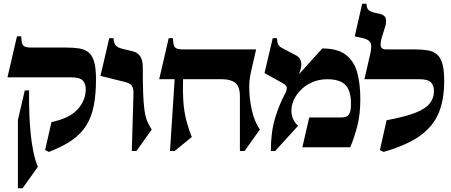

<svg xmlns="http://www.w3.org/2000/svg" viewBox="-20 -790 2419 1030"><path d="M331 -535Q372 -535 403 -530.5Q434 -526 454.5 -509.5Q475 -493 485 -459Q495 -425 495 -365Q495 -286 483.5 -225.5Q472 -165 444.5 -119.5Q417 -74 367.5 -39Q318 -4 242 25L222 15L256 -135Q355 -156 397.5 -204.5Q440 -253 440 -311Q440 -341 424 -358Q408 -375 362 -375H20L71 -595H94Q95 -555 105.5 -545Q116 -535 146 -535ZM113 -305H136V-235Q136 -207 138 -164.5Q140 -122 144.5 -74Q149 -26 158.5 21Q168 68 183 105L101 220H76V-146Z M746 -430Q746 -345 748 -290Q750 -235 755 -199.5Q760 -164 769.5 -140.5Q779 -117 794 -95L712 20H687L696 -285Q697 -314 688 -328.5Q679 -343 651 -350L519 -383L566 -585H589Q590 -560 600.5 -547Q611 -534 641 -527L691 -515Q746 -503 746 -430Z M1317 -325Q1317 -264 1330.5 -201.5Q1344 -139 1374 -95L1292 20H1267V-273Q1267 -326 1242 -345.5Q1217 -365 1172 -365H962Q960 -299 963.5 -247.5Q967 -196 978 -150.5Q989 -105 1009 -55L917 20H892L917 -365H834L885 -585H908Q909 -545 919.5 -535Q930 -525 960 -525H1354Q1343 -474 1334.5 -439.5Q1326 -405 1321.5 -379Q1317 -353 1317 -325Z M1584 -392 1709 -530Q1790 -530 1834 -497Q1878 -464 1895.5 -403.5Q1913 -343 1913 -258Q1913 -176 1897 -114.5Q1881 -53 1859 0H1602L1639 -160H1812Q1842 -160 1852.5 -177Q1863 -194 1863 -231Q1863 -285 1847.5 -314Q1832 -343 1803.5 -354Q1775 -365 1737 -365Q1690 -365 1652 -347.5Q1614 -330 1588 -301.5Q1562 -273 1550.5 -239.5Q1539 -206 1545.5 -173Q1552 -140 1579 -115L1456 20H1433Q1433 -80 1455 -154Q1477 -228 1511 -291Q1521 -312 1518 -323Q1515 -334 1491 -347L1399 -398L1443 -585H1466Q1467 -560 1473 -550Q1479 -540 1494 -532L1570 -492Q1589 -482 1595 -459Q1601 -436 1584 -392Z M2038 25 2018 15 2054 -145Q2150 -163 2205.5 -184Q2261 -205 2284.5 -234Q2308 -263 2308 -301Q2308 -331 2292 -348Q2276 -365 2230 -365H1935L1966 -500Q1977 -547 1966 -563Q1955 -579 1928 -585L1883 -595L1923 -770H1946Q1947 -745 1958 -735.5Q1969 -726 1997 -720L2016 -716Q2044 -710 2049 -692Q2054 -674 2047 -649Q2040 -624 2031 -598Q2022 -572 2022 -550Q2022 -525 2051 -525H2199Q2240 -525 2271 -520.5Q2302 -516 2322.5 -499.5Q2343 -483 2353 -449Q2363 -415 2363 -355Q2363 -254 2332.5 -182Q2302 -110 2231 -60Q2160 -10 2038 25Z"/></svg>

Font: Bona Nova SC
Style: Bold
Weight: 700
Designer: Mateusz Machalski
Foundry: Capitalics
Version: Version 4.001; ttfautohint (v1.8.4.7-5d5b)